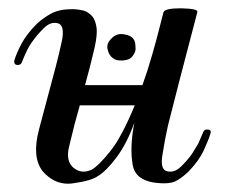

<svg xmlns="http://www.w3.org/2000/svg" viewBox="-20 -443 543 464"><path d="M250 -350.6Q236.3 -337.9 240.2 -323.2Q243.2 -308.6 253.9 -301.8Q260.7 -295.9 277.3 -296.9Q293 -297.9 299.8 -306.6Q307.6 -316.4 307.6 -324.2Q307.6 -331.1 306.6 -338.9Q303.7 -355.5 283.2 -359.4Q262.7 -364.3 250 -350.6ZM324.2 -237.3Q330.1 -253.9 335.9 -271.5Q341.8 -290 347.7 -310.5Q358.4 -347.7 365.2 -375Q372.1 -401.4 375 -413.1Q377.9 -422.9 415 -422.9Q417 -422.9 418.9 -422.9Q459 -421.9 457 -414.1Q432.6 -321.3 412.1 -242.2Q391.6 -163.1 385.7 -138.7Q378.9 -108.4 373 -71.3Q366.2 -34.2 382.8 -29.3Q401.4 -24.4 418 -41Q434.6 -57.6 443.4 -70.3Q452.1 -84 459 -95.7Q464.8 -108.4 471.7 -125Q474.6 -130.9 482.4 -129.9Q489.3 -129.9 489.3 -124Q489.3 -122.1 488.3 -119.1Q483.4 -103.5 471.7 -78.1Q460 -53.7 435.5 -28.3Q420.9 -14.6 409.2 -7.8Q397.5 0 377.9 0Q308.6 0 300.8 -43.9Q293 -86.9 304.7 -146.5Q286.1 -94.7 260.7 -61.5Q236.3 -29.3 216.8 -17.6Q200.2 -5.9 156.2 0Q150.4 1 144.5 1Q109.4 1 83 -29.3Q56.6 -63.5 74.2 -129.9Q91.8 -195.3 114.3 -280.3Q122.1 -309.6 129.9 -345.7Q136.7 -381.8 120.1 -386.7Q102.5 -391.6 85.9 -375Q69.3 -358.4 60.5 -345.7Q50.8 -333 44.9 -320.3Q39.1 -308.6 32.2 -291Q29.3 -285.2 20.5 -286.1Q14.6 -287.1 14.6 -293Q13.7 -294.9 14.6 -296.9Q19.5 -313.5 32.2 -337.9Q44.9 -361.3 69.3 -385.7Q84 -399.4 103.5 -410.2Q123 -420.9 156.2 -420.9Q177.7 -419.9 188.5 -415Q199.2 -409.2 206.1 -399.4Q210 -392.6 211.9 -383.8Q213.9 -375 213.9 -368.2Q213.9 -347.7 206.1 -317.4Q199.2 -287.1 185.5 -237.3Q197.3 -237.3 223.6 -237.3Q250 -237.3 276.4 -237.3Q291 -237.3 303.7 -237.3Q315.4 -237.3 324.2 -237.3ZM172.9 -188.5Q167 -167 160.2 -142.6Q154.3 -119.1 147.5 -90.8Q137.7 -53.7 158.2 -37.1Q177.7 -21.5 202.1 -33.2Q218.8 -43 246.1 -77.1Q273.4 -110.4 305.7 -188.5Q292 -188.5 244.1 -188.5Q195.3 -188.5 172.9 -188.5Z"/></svg>

Font: Gilchrist
Style: Regular
Weight: 400
Version: 1.0